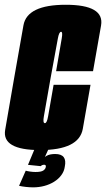

<svg xmlns="http://www.w3.org/2000/svg" viewBox="-49 -626 445 806"><path d="M119 4Q282.5 4 298.5 -84.8Q314.5 -173.5 331 -270H176Q158 -167 153 -138Q148 -109 139.5 -109Q130 -109 135.2 -137.8Q140.5 -166.5 163.5 -299Q189 -437.5 194 -465Q199 -492.5 207.5 -492.5Q215 -492.5 210.2 -465.2Q205.5 -438 186.5 -327H341.5Q360 -431.5 375.2 -518.8Q390.5 -606 227 -606Q65 -606 49.5 -520Q34 -434 10.5 -299Q-12 -167 -27.2 -81.5Q-42.5 4 119 4ZM90 160.5Q114.5 160.5 137 154.5Q159.5 148.5 178 137Q196.5 125.5 208.5 109.2Q220.5 93 223 73.5Q228.5 47 218.5 33.8Q208.5 20.5 182.5 20.5Q159.5 20.5 146 28.5Q132.5 36.5 124 46L122 71.5Q125.5 68 129 66.8Q132.5 65.5 135.5 65.5Q140.5 65.5 142.5 68Q144.5 70.5 143 76Q141.5 84 132.5 90Q123.5 96 100 96Q89 96 77.2 94.2Q65.5 92.5 59 90.5L31 154Q43.5 157 60.5 158.8Q77.5 160.5 90 160.5ZM122 71.5 154.5 0H96L68.5 66Z"/></svg>

Font: Anybody UltraCondensed ExtraBold
Style: Italic
Weight: 800
Width: 1
Italic angle: -10°
Version: Version 1.113;gftools[0.9.25]